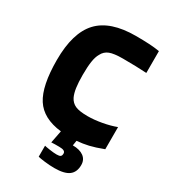

<svg xmlns="http://www.w3.org/2000/svg" viewBox="-201 -736 911 1029"><g transform="rotate(30 254.0 -221.0)"><path d="M422 109Q422 153 394 174Q366 195 305 195Q275 195 243 191Q211 187 202 184V116Q208 118 234.5 122Q261 126 279 126Q296 126 302.5 121Q309 116 309 103Q309 93 300 88Q291 83 271 83Q254 83 244.5 83Q235 83 222 84L237 7Q122 -6 74.5 -80Q27 -154 27 -314Q27 -482 99.5 -559.5Q172 -637 330 -637Q376 -637 412 -635Q448 -633 477 -628V-493Q444 -495 408.5 -496Q373 -497 330 -497Q275 -497 248.5 -486.5Q222 -476 209 -450Q197 -430 192 -397Q187 -364 187 -314Q187 -267 191.5 -235.5Q196 -204 206 -183Q219 -157 244 -146Q269 -135 320 -135Q360 -135 407 -143.5Q454 -152 491 -166V-29Q441 -10 406.5 -2Q372 6 335 9L330 40Q373 40 397.5 58Q422 76 422 109Z"/></g></svg>

Font: Blinker
Style: Bold
Weight: 700
Designer: Juergen Huber
Foundry: supertype
Version: Version 1.015;PS 1.15;hotconv 1.0.88;makeotf.lib2.5.647800; 